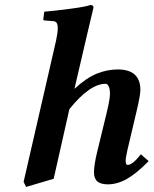

<svg xmlns="http://www.w3.org/2000/svg" viewBox="-20 -718 607 758"><path d="M324.2 -583 273.9 -367.2Q320.8 -410.6 362.1 -427.2Q403.3 -443.8 444.8 -443.8Q534.2 -443.8 534.2 -362.8Q534.2 -342.3 520 -282.2L482.9 -125Q476.1 -95.2 476.1 -83Q476.1 -66.9 483.9 -66.9Q503.4 -66.9 536.1 -108.9L566.9 -82Q519.5 -33.7 481.7 -12Q443.8 9.8 404.8 9.8Q390.1 9.8 379.6 6.3Q369.1 2.9 363.8 -2Q358.4 -6.8 355.5 -14.2Q352.5 -21.5 351.8 -26.9Q351.1 -32.2 351.1 -39.1Q351.1 -66.9 363.8 -119.1L401.9 -275.9Q414.1 -327.1 414.1 -347.2Q414.1 -366.7 409.2 -377Q404.3 -387.2 397 -387.2Q334.5 -387.2 253.9 -287.1L191.9 -12.2L83 20L73.2 0L201.2 -557.1Q208 -587.9 208 -606.9Q208 -622.6 202.9 -628.7Q197.8 -634.8 187 -634.8L155.8 -637.2Q150.9 -637.2 150.9 -642.1L154.8 -671.9Q192.4 -674.8 255.6 -683.1Q318.8 -691.4 336.9 -698.2Q349.1 -698.2 349.1 -688Z"/></svg>

Font: Linux Libertine G
Style: Bold Italic
Weight: 700
Italic angle: -11.5°
Designer: Philipp H. Poll
Foundry: Philipp H. Poll
Version: Version 4.1.0